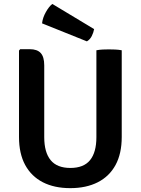

<svg xmlns="http://www.w3.org/2000/svg" viewBox="-20 -937 710 970"><path d="M595 -245Q595 -161 563.8 -103.5Q532.5 -46 474 -16.2Q415.5 13.5 335 13.5Q254.5 13.5 196.5 -16.2Q138.5 -46 107.2 -103.5Q76 -161 76 -245V-681.5L82 -688.5H130Q168 -688.5 185.8 -669Q203.5 -649.5 203.5 -607V-244Q203.5 -167.5 235.8 -128Q268 -88.5 335.5 -88.5Q403 -88.5 435 -128Q467 -167.5 467 -244V-683Q482.5 -686 499.2 -686.8Q516 -687.5 529.5 -687.5Q542.5 -687.5 561.2 -686.8Q580 -686 595 -683ZM244.5 -917Q228 -905 211.8 -876.2Q195.5 -847.5 192.5 -819L419 -728Q435 -737.5 443.8 -755.2Q452.5 -773 455.5 -790Z"/></svg>

Font: Signika Negative Light SemiBold
Style: Regular
Weight: 600
Version: Version 2.001